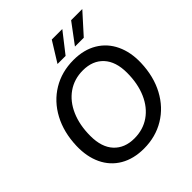

<svg xmlns="http://www.w3.org/2000/svg" viewBox="-249 -1102 1277 1277"><g transform="rotate(-45 389.5 -463.5)"><path d="M63 -321Q67 -445 117.5 -539.5Q168 -634 255 -686.5Q342 -739 453 -739Q550 -739 619.5 -697.5Q689 -656 724.5 -581Q760 -506 757 -408Q753 -284 702.5 -189.5Q652 -95 565 -42.5Q478 10 368 10Q271 10 201 -31Q131 -72 95.5 -147Q60 -222 63 -321ZM645 -427Q645 -532 592.5 -589Q540 -646 448 -646Q367 -646 305 -603Q243 -560 209 -482Q175 -404 175 -302Q175 -196 227.5 -139.5Q280 -83 371 -83Q453 -83 515 -126Q577 -169 611 -247Q645 -325 645 -427ZM447 -937H546L435 -795H359ZM629 -937H734L606 -795H523Z"/></g></svg>

Font: Mona Sans Medium
Style: Italic
Weight: 500
Italic angle: -11.7°
Designer: Deni Anggara
Foundry: GitHub
Version: Version 2.000